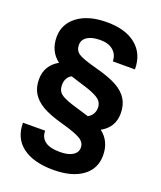

<svg xmlns="http://www.w3.org/2000/svg" viewBox="-168 -826 963 1150"><g transform="rotate(20 314.0 -250.5)"><path d="M576.2 -234.9Q576.2 -146 497.1 -102.5Q563 -52.7 563 38.1Q563 123.5 495.8 172.1Q428.7 220.7 310.5 220.7Q185.1 220.7 115 168.5Q44.9 116.2 44.9 17.1L186 16.6Q186 60.1 217.3 83.3Q248.5 106.4 310.5 106.4Q365.2 106.4 393.6 88.1Q421.9 69.8 421.9 39.1Q421.9 7.3 390.4 -12.7Q358.9 -32.7 269.8 -57.4Q180.7 -82 135.5 -108.9Q90.3 -135.7 68.1 -172.4Q45.9 -209 45.9 -260.7Q45.9 -348.6 125 -394Q58.6 -444.3 58.6 -534.7Q58.6 -618.2 127.2 -669.4Q195.8 -720.7 312.5 -720.7Q433.1 -720.7 499.5 -665.5Q565.9 -610.4 565.9 -512.2H424.8Q424.8 -554.7 394.8 -580.8Q364.7 -606.9 312.5 -606.9Q258.8 -606.9 229.5 -587.9Q200.2 -568.8 200.2 -535.6Q200.2 -500 227.3 -481.9Q254.4 -463.9 344.7 -439.9Q435.1 -416 482.7 -389.2Q530.3 -362.3 553.2 -325Q576.2 -287.6 576.2 -234.9ZM223.6 -343.8Q187 -323.2 187 -274.9Q187 -241.2 207.3 -222.9Q227.5 -204.6 288.1 -185.1L396.5 -152.3Q436.5 -175.3 436.5 -220.7Q436.5 -251 414.3 -270.3Q392.1 -289.6 334.5 -309.1Z"/></g></svg>

Font: RobotoInd
Style: Bold
Weight: 700
Designer: Google
Version: Version 2.001150; 2014